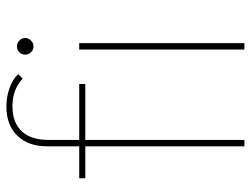

<svg xmlns="http://www.w3.org/2000/svg" viewBox="-112 -673 785 601"><g transform="rotate(-90 280.5 -372.5)"><path d="M123 -618Q123 -676 156 -710.5Q189 -745 248 -745Q277 -745 304.5 -735.5Q332 -726 349 -708L335 -694Q301 -726 249 -726Q197 -726 170 -697Q143 -668 143 -613V-514V-503V0H123ZM23 -517H318V-498H23ZM426 -517H446V0H426ZM436 -660Q425 -660 417.5 -668Q410 -676 410 -686Q410 -697 417.5 -704.5Q425 -712 436 -712Q446 -712 454 -704.5Q462 -697 462 -686Q462 -676 454 -668Q446 -660 436 -660Z"/></g></svg>

Font: Montserrat
Style: Regular
Weight: 400
Designer: Julieta Ulanovsky
Foundry: Julieta Ulanovsky
Version: Version 8.000